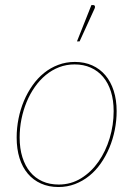

<svg xmlns="http://www.w3.org/2000/svg" viewBox="-20 -746 548 772"><path d="M47 0ZM216 -4Q265.5 -4 306.2 -29.2Q347 -54.5 376 -96Q405 -137.5 421 -190.5Q437 -243.5 437 -299Q437 -343 426 -377.8Q415 -412.5 394.5 -436.8Q374 -461 345 -474Q316 -487 280 -487Q247 -487 217.8 -475.8Q188.5 -464.5 164 -444.2Q139.5 -424 120 -396.2Q100.5 -368.5 87 -335.8Q73.5 -303 66.2 -266.8Q59 -230.5 59 -193Q59 -149 70 -114Q81 -79 101.2 -54.5Q121.5 -30 150.5 -17Q179.5 -4 216 -4ZM215 6Q176 6 144.8 -8Q113.5 -22 91.8 -47.8Q70 -73.5 58.5 -110.2Q47 -147 47 -193Q47 -231.5 54.5 -269Q62 -306.5 76.2 -340.2Q90.5 -374 110.8 -402.8Q131 -431.5 157 -452.5Q183 -473.5 214.2 -485.2Q245.5 -497 281 -497Q320 -497 351 -483Q382 -469 403.8 -443.2Q425.5 -417.5 437.2 -381Q449 -344.5 449 -299Q449 -261 441.5 -223.5Q434 -186 419.8 -152Q405.5 -118 385.2 -89Q365 -60 339 -39Q313 -18 281.8 -6Q250.5 6 215 6ZM289.5 -579.5 347.5 -725.5H356Q360 -725.5 361.5 -721.5Q363 -717.5 360.5 -712L300 -579.5Z"/></svg>

Font: Lato Hairline
Style: Italic
Weight: 100
Italic angle: -7°
Designer: Lukasz Dziedzic
Foundry: tyPoland Lukasz Dziedzic
Version: Version 2.007; 2014-02-27